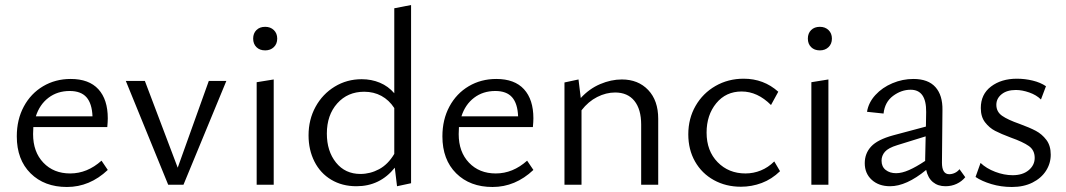

<svg xmlns="http://www.w3.org/2000/svg" viewBox="-20 -737 4253 766"><path d="M47 -193Q47 -260 75 -312Q103 -364 152 -393Q201 -422 262 -422Q335 -422 372.5 -381Q410 -340 410 -265Q410 -252 408 -230H113L112 -202Q112 -131 153 -88Q194 -45 260 -45Q328 -45 385 -96L410 -59Q338 9 247 9Q157 9 102 -45.5Q47 -100 47 -193ZM349 -273Q347 -324 325 -349Q303 -374 258 -374Q209 -374 173.5 -347Q138 -320 123 -273Z M482 -414H558L689 -68L813 -414H883L712 0H651Z M1004 -409 1072 -420V0H1004ZM990 -583Q990 -604 1003 -617Q1016 -630 1038 -630Q1059 -630 1072.5 -617Q1086 -604 1086 -583Q1086 -562 1072.5 -549Q1059 -536 1038 -536Q1016 -536 1003 -549Q990 -562 990 -583Z M1211 -197Q1211 -260 1239 -311Q1267 -362 1315.5 -391.5Q1364 -421 1423 -421Q1462 -421 1495.5 -407Q1529 -393 1553 -365V-704L1620 -717V-6L1564 6L1555 -68Q1496 6 1402 6Q1345 6 1301.5 -20Q1258 -46 1234.5 -92.5Q1211 -139 1211 -197ZM1418 -43Q1457 -43 1492.5 -62Q1528 -81 1553 -123V-306Q1532 -338 1501.5 -354.5Q1471 -371 1433 -371Q1367 -371 1325.5 -324.5Q1284 -278 1284 -204Q1284 -134 1320.5 -88.5Q1357 -43 1418 -43Z M1745 -193Q1745 -260 1773 -312Q1801 -364 1850 -393Q1899 -422 1960 -422Q2033 -422 2070.5 -381Q2108 -340 2108 -265Q2108 -252 2106 -230H1811L1810 -202Q1810 -131 1851 -88Q1892 -45 1958 -45Q2026 -45 2083 -96L2108 -59Q2036 9 1945 9Q1855 9 1800 -45.5Q1745 -100 1745 -193ZM2047 -273Q2045 -324 2023 -349Q2001 -374 1956 -374Q1907 -374 1871.5 -347Q1836 -320 1821 -273Z M2434 -368Q2398 -368 2362.5 -350Q2327 -332 2300 -297V0H2232V-408L2288 -420L2297 -346Q2331 -383 2374.5 -401.5Q2418 -420 2461 -420Q2526 -420 2566 -378Q2606 -336 2606 -263V0H2538V-240Q2538 -301 2511 -334.5Q2484 -368 2434 -368Z M2726 -201Q2726 -264 2755 -314.5Q2784 -365 2834.5 -394Q2885 -423 2947 -423Q3027 -423 3085 -371L3056 -318Q3002 -372 2939 -372Q2876 -372 2837.5 -325Q2799 -278 2799 -208Q2799 -135 2843 -90Q2887 -45 2954 -45Q2986 -45 3015.5 -57Q3045 -69 3069 -93L3092 -54Q3059 -22 3019 -7Q2979 8 2936 8Q2876 8 2828 -18.5Q2780 -45 2753 -92.5Q2726 -140 2726 -201Z M3217 -409 3285 -420V0H3217ZM3203 -583Q3203 -604 3216 -617Q3229 -630 3251 -630Q3272 -630 3285.5 -617Q3299 -604 3299 -583Q3299 -562 3285.5 -549Q3272 -536 3251 -536Q3229 -536 3216 -549Q3203 -562 3203 -583Z M3675 -59Q3596 6 3531 6Q3486 6 3458 -19.5Q3430 -45 3430 -86Q3430 -125 3455.5 -152.5Q3481 -180 3543 -197L3674 -232L3675 -290Q3676 -379 3613 -379Q3576 -379 3543 -354.5Q3510 -330 3505 -284L3439 -291Q3445 -328 3472.5 -358Q3500 -388 3540.5 -405Q3581 -422 3624 -422Q3683 -422 3712 -389.5Q3741 -357 3740 -298L3738 -88Q3738 -42 3767 -42Q3778 -42 3789 -47Q3800 -52 3808 -62L3831 -30Q3817 -13 3796.5 -3.5Q3776 6 3752 6Q3722 6 3702 -10.5Q3682 -27 3675 -59ZM3555 -46Q3578 -46 3606.5 -58.5Q3635 -71 3671 -95V-101L3673 -193L3560 -158Q3524 -147 3510.5 -131.5Q3497 -116 3497 -96Q3497 -72 3513.5 -59Q3530 -46 3555 -46Z M3872 -31 3892 -87Q3915 -65 3950.5 -51.5Q3986 -38 4020 -38Q4060 -38 4084 -58Q4108 -78 4108 -107Q4108 -138 4084.5 -154.5Q4061 -171 4013 -188Q3973 -203 3950 -215Q3927 -227 3910 -249Q3893 -271 3893 -306Q3893 -361 3934 -392Q3975 -423 4037 -423Q4069 -423 4100 -415.5Q4131 -408 4153 -393L4133 -340Q4115 -358 4086.5 -368Q4058 -378 4033 -378Q3997 -378 3976 -361Q3955 -344 3955 -319Q3955 -291 3978 -275Q4001 -259 4047 -243Q4088 -228 4112.5 -215Q4137 -202 4154.5 -179Q4172 -156 4172 -120Q4172 -85 4153 -55.5Q4134 -26 4099 -8.5Q4064 9 4017 9Q3974 9 3935.5 -2.5Q3897 -14 3872 -31Z"/></svg>

Font: LXGW Bright GB
Style: Regular
Weight: 400
Designer: Christian Thalmann (Catharsis Fonts)
Foundry: LXGW / Christian Thalmann (Catharsis Fonts) / Fontworks Inc.
Version: Version 5.510